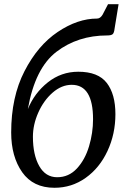

<svg xmlns="http://www.w3.org/2000/svg" viewBox="-20 -882 593 910"><path d="M488 -714Q349 -714 247.5 -636.5Q146 -559 112 -365Q143 -441 206.5 -491.5Q270 -542 351 -542Q445 -542 486 -489Q527 -436 527 -341Q527 -247 489.5 -166.5Q452 -86 386 -39Q320 8 238 8Q137 8 85 -66Q33 -140 33 -254Q33 -422 96 -544.5Q159 -667 253.5 -730.5Q348 -794 440 -794Q455 -794 466 -812L492 -862H542L523 -746Q521 -727 514.5 -720.5Q508 -714 488 -714ZM136 -234Q136 -148 166 -95Q196 -42 251 -42Q306 -42 344.5 -83.5Q383 -125 402 -188.5Q421 -252 421 -317Q421 -480 320 -480Q272 -480 229.5 -443Q187 -406 161.5 -348.5Q136 -291 136 -234Z"/></svg>

Font: Koeln Type Serif
Style: Italic
Weight: 400
Italic angle: -8°
Designer: Eben Sorkin
Foundry: Eben Sorkin
Version: Version 2.002